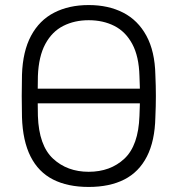

<svg xmlns="http://www.w3.org/2000/svg" viewBox="-20 -730 702 760"><path d="M98 -321Q88 -321 82 -327Q76 -333 76 -343V-357Q76 -367 82 -373Q88 -379 98 -379H563Q573 -379 579 -373Q585 -367 585 -357V-343Q585 -333 579 -327Q573 -321 563 -321ZM331 10Q248 10 190 -19.5Q132 -49 101 -110.5Q70 -172 67 -266Q66 -311 66 -350Q66 -389 67 -434Q70 -527 103 -588.5Q136 -650 194.5 -680Q253 -710 331 -710Q409 -710 467.5 -680Q526 -650 559.5 -588.5Q593 -527 595 -434Q597 -389 597 -350Q597 -311 595 -266Q593 -172 561.5 -110.5Q530 -49 472 -19.5Q414 10 331 10ZM331 -50Q417 -50 472.5 -102Q528 -154 532 -271Q534 -316 534 -350Q534 -384 532 -429Q530 -507 503.5 -556Q477 -605 432.5 -627.5Q388 -650 331 -650Q275 -650 230.5 -627.5Q186 -605 159.5 -556Q133 -507 130 -429Q129 -384 129 -350Q129 -316 130 -271Q134 -154 190 -102Q246 -50 331 -50Z"/></svg>

Font: Rubik Light
Style: Regular
Weight: 300
Designer: Hubert and Fischer
Foundry: Hubert and Fischer
Version: Version 2.300;gftools[0.9.30]